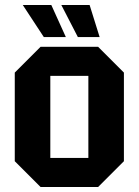

<svg xmlns="http://www.w3.org/2000/svg" viewBox="-20 -747 554 767"><path d="M39 -103V-457L142 -560H372L475 -457V-103L372 0H142ZM181 -116H333V-444H181ZM338 -727 378 -599H291L225 -727ZM185 -727 243 -599H155L71 -727Z"/></svg>

Font: Tektur SemiCondensed SemiBold
Style: Regular
Weight: 600
Width: 4
Designer: Adam Jagosz
Foundry: Adam Jagosz
Version: Version 1.005;gftools[0.9.30]